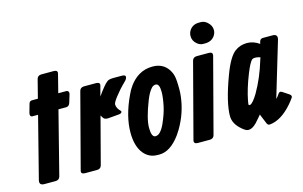

<svg xmlns="http://www.w3.org/2000/svg" viewBox="-90 -961 1898 1203"><g transform="rotate(-15 859.0 -360.0)"><path d="M299.3 -527.3H352.1Q369.1 -525.9 366.7 -505.9L350.1 -451.2Q343.3 -430.2 324.7 -429.7H274.4L170.4 -21.5Q164.6 -0.5 141.1 0H65.9Q59.6 0 54.2 -1.5Q35.2 -7.8 40.5 -31.2L142.1 -429.7H105Q88.4 -430.7 92.3 -453.1L107.9 -508.8Q107.9 -508.8 110.8 -516.6Q116.2 -527.3 129.4 -527.3H167L197.8 -647.5Q203.6 -668.5 227.1 -668.9H308.1Q335 -668.5 329.6 -646.5Z M519 -324.2 439.5 -21.5Q433.6 -0.5 410.2 0H331.1Q303.7 -1 309.6 -22.5L436.5 -505.9Q442.4 -526.9 465.8 -527.3H544.9Q572.3 -526.4 566.4 -504.9L548.8 -439Q569.3 -468.8 587.9 -491.2Q605 -512.7 619.1 -522.5Q630.4 -530.3 660.2 -530.3H713.9Q726.6 -530.3 732.4 -525.1Q738.3 -520 733.6 -508.3Q729 -496.6 710.9 -480.5Q708.5 -478 705.1 -475.1Q687 -458 650.4 -412.1Q625.5 -379.9 625 -367.2Q625.5 -342.3 649.4 -319.3Q652.8 -315.9 651.4 -311Q647 -301.8 630.9 -300.8L561.5 -294.9Q544.9 -293.9 535.2 -300.8Q529.8 -304.7 519 -324.2Z M915.5 -276.4Q927.2 -332.5 927.2 -367.2Q927.2 -421.9 902.8 -421.9Q888.2 -421.9 877 -411.1Q854.5 -387.7 835.4 -338.4Q792.5 -229 792.5 -170.9Q792.5 -109.4 818.8 -109.4Q834 -109.9 846.2 -121.1Q865.2 -139.2 880.4 -173.8Q906.2 -232.4 915.5 -276.4ZM731 -401.4Q743.7 -430.7 761.7 -455.1Q788.6 -491.7 821.8 -511.7Q861.8 -536.1 911.6 -536.1Q921.9 -536.1 931.2 -535.2Q993.2 -527.3 1022 -470.7Q1028.3 -459 1032.2 -443.4Q1038.6 -418.5 1038.6 -354.5Q1038.6 -332 1035.6 -307.6Q1022.9 -203.1 968.3 -111.3Q959 -95.7 948.7 -81.1Q884.3 7.8 812 7.8Q797.4 7.8 787.1 6.8Q734.9 1.5 703.1 -45.9Q672.4 -93.3 672.4 -170.9Q672.4 -277.3 731 -401.4Z M1197.3 -527.3H1276.4Q1302.2 -526.9 1297.9 -504.9L1170.9 -21.5Q1165 -0.5 1141.6 0H1062.5Q1036.6 -0.5 1041 -22.5L1168 -505.9Q1173.8 -526.9 1197.3 -527.3ZM1192.4 -658.2Q1192.4 -679.7 1204.6 -697.3Q1225.6 -726.6 1264.6 -726.6H1278.3Q1298.8 -726.6 1317.9 -710.4Q1343.8 -688 1343.8 -658.2Q1343.8 -636.7 1330.6 -619.1Q1309.1 -590.8 1269.5 -590.8H1256.8Q1235.8 -590.8 1217.8 -606Q1192.4 -627 1192.4 -658.2Z M1486.3 -67.4H1486.8L1484.9 -71.8L1475.6 -60.5Q1458 -39.6 1445.3 -25.9Q1417 2.9 1394.5 2.9H1387.7Q1371.1 2 1338.9 -29.3Q1301.3 -66.4 1301.3 -111.3Q1301.3 -198.2 1361.8 -360.8Q1401.4 -468.3 1443.4 -500Q1476.6 -524.9 1521.5 -525.4Q1563.5 -525.4 1601.6 -498.5L1603.5 -506.8Q1606.4 -518.6 1609.9 -522.5Q1617.2 -530.3 1627 -530.3H1689.5Q1724.1 -530.3 1716.8 -498L1609.4 -139.2Q1623 -152.8 1630.9 -166Q1640.6 -181.6 1655.3 -172.9L1698.2 -144.5Q1712.4 -133.8 1705.1 -122.1Q1691.9 -103 1677.2 -85.9Q1604 -1.5 1529.3 4.9Q1518.1 5.9 1511.7 -5.9ZM1581.1 -417Q1579.1 -417.5 1577.1 -418.5Q1559.1 -423.8 1546.9 -423.3Q1535.6 -423.3 1529.3 -418.9Q1512.2 -405.8 1484.9 -336.9Q1449.7 -248.5 1435.5 -174.8Q1432.6 -158.2 1432.1 -152.8Q1432.1 -145.5 1438 -145.5Q1441.4 -145.5 1444.3 -146.5Q1462.4 -154.8 1492.2 -204.1Q1543.9 -293.5 1576.2 -402.3Z"/></g></svg>

Font: Allan
Style: Bold
Weight: 500
Italic angle: -14.3°
Version: Version 1.002